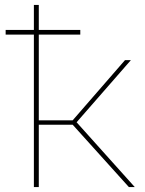

<svg xmlns="http://www.w3.org/2000/svg" viewBox="-20 -762 589 782"><path d="M3 -621H118V0H138V-254H276L505 0H529L292 -264L513 -517H489L276 -272H138V-621H307V-640H138V-742H118V-640H3Z"/></svg>

Font: Chess Sans Thin
Style: Regular
Weight: 100
Designer: Wolf Bōese
Foundry: Wolf Bōese
Version: Version 7.223;Glyphs 3.3 (3306)